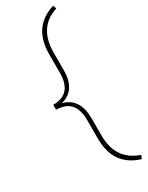

<svg xmlns="http://www.w3.org/2000/svg" viewBox="-254 -821 832 1078"><g transform="rotate(-30 161.5 -282.5)"><path d="M313.5 215.3Q235.4 190.9 196.5 135.7Q157.7 80.6 157.7 -9.8V-127.4Q157.7 -265.1 35.6 -265.1V-297.4Q157.7 -297.4 157.7 -434.1V-554.7Q158.2 -645 197 -700.2Q235.8 -755.4 313.5 -779.8L320.8 -757.8Q184.1 -713.4 184.1 -549.3V-438Q184.1 -305.2 81.1 -281.2Q184.1 -255.4 184.1 -124.5V-12.7Q184.1 146 323.2 192.9Z"/></g></svg>

Font: RobotoDraft Thin
Style: Regular
Weight: 250
Version: Version 2.001153; 2014